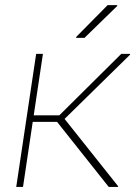

<svg xmlns="http://www.w3.org/2000/svg" viewBox="-20 -742 537 762"><path d="M206.5 -258.3H109.9L71.3 0H44.4L123.5 -528.3H150.4L113.8 -284.2H215.3L461.4 -528.3H495.6L496.6 -525.4L236.3 -270L449.2 -2.4L447.8 0H411.6ZM407.2 -721.7H444.8L445.8 -718.8L315.4 -591.8H283.2L281.7 -594.7Z"/></svg>

Font: Roboto-ThinItalic
Style: Italic
Weight: 250
Italic angle: -12°
Designer: Google
Version: Version 1.100141; 2013; ttfautohint (v0.94.14-c901) -l 8 -r 